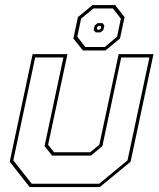

<svg xmlns="http://www.w3.org/2000/svg" viewBox="-20 -760 644 780"><path d="M100.5 0 19.5 -103 112.5 -540H254L175.5 -172L199.5 -141.5H346.5L383.5 -172L462 -540H603.5L510.5 -103L385.5 0ZM109 -13.5H383L498 -108.5L587 -526.5H472.5L396 -166.5L349.5 -128H191.5L161 -166.5L237.5 -526.5H123L34 -108.5ZM317 -555 278 -603.5 296.5 -690.5 356 -739.5H447.5L486 -690.5L467.5 -603.5L408.5 -555ZM326.5 -569H405.5L455.5 -611L471 -684.5L438.5 -725.5H359.5L309.5 -684.5L294 -611ZM368.5 -628.5 360.5 -638.5 364.5 -656.5 376.5 -666H396.5L404 -656.5L400 -638.5L388.5 -628.5ZM376.5 -639.5H385L389 -643L391 -651.5L388 -655H379.5L375.5 -651.5L373.5 -643Z"/></svg>

Font: Tourney Thin Thin
Style: Italic
Weight: 250
Italic angle: -12°
Version: Version 1.015